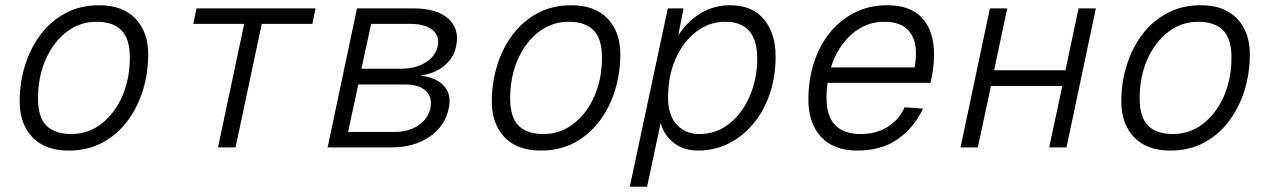

<svg xmlns="http://www.w3.org/2000/svg" viewBox="-20 -562 4840 732"><path d="M242 12Q152 12 103.5 -39Q55 -90 55 -175Q55 -247 75.5 -313Q96 -379 135 -430.5Q174 -482 230 -512Q286 -542 358 -542Q448 -542 496.5 -491Q545 -440 545 -355Q545 -283 524.5 -217Q504 -151 465 -99.5Q426 -48 370 -18Q314 12 242 12ZM252 -51Q316 -51 366.5 -90Q417 -129 446 -195Q475 -261 475 -343Q475 -414 443 -446.5Q411 -479 348 -479Q284 -479 233.5 -440Q183 -401 154 -335Q125 -269 125 -187Q125 -115 157 -83Q189 -51 252 -51Z M811 0 911 -471H717L729 -530H1183L1171 -471H978L878 0Z M1229 0 1341 -530H1556Q1645 -530 1689 -491Q1733 -452 1719 -386Q1710 -341 1673.5 -311Q1637 -281 1582 -274Q1644 -267 1673 -234Q1702 -201 1691 -150Q1677 -81 1617.5 -40.5Q1558 0 1473 0ZM1358 -300H1508Q1564 -300 1602 -323.5Q1640 -347 1649 -386Q1657 -425 1628.5 -448Q1600 -471 1544 -471H1395ZM1307 -59H1485Q1538 -59 1575 -84Q1612 -109 1621 -150Q1629 -192 1603 -216Q1577 -240 1524 -240H1346Z M2042 12Q1952 12 1903.5 -39Q1855 -90 1855 -175Q1855 -247 1875.5 -313Q1896 -379 1935 -430.5Q1974 -482 2030 -512Q2086 -542 2158 -542Q2248 -542 2296.5 -491Q2345 -440 2345 -355Q2345 -283 2324.5 -217Q2304 -151 2265 -99.5Q2226 -48 2170 -18Q2114 12 2042 12ZM2052 -51Q2116 -51 2166.5 -90Q2217 -129 2246 -195Q2275 -261 2275 -343Q2275 -414 2243 -446.5Q2211 -479 2148 -479Q2084 -479 2033.5 -440Q1983 -401 1954 -335Q1925 -269 1925 -187Q1925 -115 1957 -83Q1989 -51 2052 -51Z M2381 150 2526 -530H2586L2566 -427Q2602 -483 2653 -512.5Q2704 -542 2763 -542Q2848 -542 2892.5 -488.5Q2937 -435 2937 -347Q2937 -269 2914.5 -203.5Q2892 -138 2851.5 -89.5Q2811 -41 2757 -14.5Q2703 12 2641 12Q2586 12 2548 -18Q2510 -48 2499 -94L2447 150ZM2645 -51Q2711 -51 2760.5 -90.5Q2810 -130 2838 -194.5Q2866 -259 2867 -336Q2868 -479 2745 -479Q2685 -479 2635.5 -442Q2586 -405 2556.5 -339.5Q2527 -274 2527 -189Q2527 -122 2560.5 -86.5Q2594 -51 2645 -51Z M3248 12Q3158 12 3110 -40.5Q3062 -93 3062 -182Q3062 -257 3083 -322.5Q3104 -388 3143.5 -437Q3183 -486 3238.5 -514Q3294 -542 3363 -542Q3452 -542 3496.5 -492.5Q3541 -443 3541 -354Q3541 -328 3537.5 -299.5Q3534 -271 3527 -246H3135Q3131 -219 3131 -192Q3131 -118 3164.5 -84.5Q3198 -51 3261 -51Q3321 -51 3364.5 -78.5Q3408 -106 3429 -153L3499 -148Q3466 -77 3404 -32.5Q3342 12 3248 12ZM3351 -479Q3280 -479 3226 -430.5Q3172 -382 3148 -305H3467Q3469 -316 3470.5 -329Q3472 -342 3472 -359Q3472 -416 3442 -447.5Q3412 -479 3351 -479Z M3642 0 3754 -530H3820L3770 -294H4042L4092 -530H4158L4046 0H3980L4030 -234H3758L3708 0Z M4442 12Q4352 12 4303.5 -39Q4255 -90 4255 -175Q4255 -247 4275.5 -313Q4296 -379 4335 -430.5Q4374 -482 4430 -512Q4486 -542 4558 -542Q4648 -542 4696.5 -491Q4745 -440 4745 -355Q4745 -283 4724.5 -217Q4704 -151 4665 -99.5Q4626 -48 4570 -18Q4514 12 4442 12ZM4452 -51Q4516 -51 4566.5 -90Q4617 -129 4646 -195Q4675 -261 4675 -343Q4675 -414 4643 -446.5Q4611 -479 4548 -479Q4484 -479 4433.5 -440Q4383 -401 4354 -335Q4325 -269 4325 -187Q4325 -115 4357 -83Q4389 -51 4452 -51Z"/></svg>

Font: Geist Mono Light
Style: Italic
Weight: 300
Italic angle: -12°
Monospace: yes
Designer: Basement.studio, Andrés Briganti, Mateo Zaragoza
Foundry: Basement.studio, Vercel, Andrés Briganti, Guido Ferreyra, Mateo Zaragoza
Version: Version 1.500; ttfautohint (v1.8.4.7-5d5b)